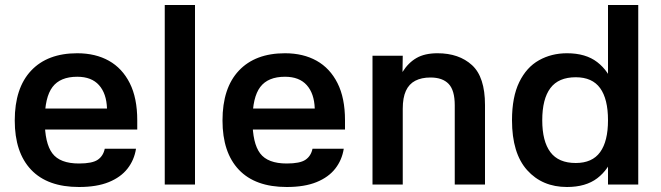

<svg xmlns="http://www.w3.org/2000/svg" viewBox="-20 -738 2645 768"><path d="M107 -304H408Q406 -364 376 -397.5Q346 -431 289 -431Q221 -431 190 -390Q159 -349 159 -257Q159 -165 189.5 -124.5Q220 -84 296 -84Q349 -84 371 -99Q393 -114 399 -143H524Q517 -98 490 -63.5Q463 -29 415 -9.5Q367 10 296 10Q170 10 104.5 -59Q39 -128 39 -256Q39 -386 104.5 -455.5Q170 -525 289 -525Q362 -525 415.5 -495Q469 -465 499 -405.5Q529 -346 529 -257V-220H106Z M760 0H639V-718H760Z M938 -304H1239Q1237 -364 1207 -397.5Q1177 -431 1120 -431Q1052 -431 1021 -390Q990 -349 990 -257Q990 -165 1020.5 -124.5Q1051 -84 1127 -84Q1180 -84 1202 -99Q1224 -114 1230 -143H1355Q1348 -98 1321 -63.5Q1294 -29 1246 -9.5Q1198 10 1127 10Q1001 10 935.5 -59Q870 -128 870 -256Q870 -386 935.5 -455.5Q1001 -525 1120 -525Q1193 -525 1246.5 -495Q1300 -465 1330 -405.5Q1360 -346 1360 -257V-220H937Z M1591 0H1470V-515H1591L1590 -450Q1613 -487 1646 -506Q1679 -525 1730 -525Q1816 -525 1868 -477.5Q1920 -430 1920 -318V0H1799V-317Q1799 -377 1774.5 -402.5Q1750 -428 1702 -428Q1666 -428 1641 -415Q1616 -402 1603.5 -374.5Q1591 -347 1591 -303Z M2412 -718H2533V0H2412ZM2248 10Q2149 10 2088.5 -57.5Q2028 -125 2028 -257Q2028 -350 2057 -409.5Q2086 -469 2136 -497Q2186 -525 2248 -525Q2323 -525 2369 -489.5Q2415 -454 2435.5 -393.5Q2456 -333 2456 -257Q2456 -181 2435.5 -120.5Q2415 -60 2369 -25Q2323 10 2248 10ZM2283 -86Q2349 -86 2380.5 -129.5Q2412 -173 2412 -257Q2412 -342 2380.5 -385.5Q2349 -429 2283 -429Q2214 -429 2181.5 -385.5Q2149 -342 2149 -257Q2149 -173 2181.5 -129.5Q2214 -86 2283 -86Z"/></svg>

Font: 42dot Sans Light
Style: Bold
Weight: 700
Version: Version 1.000